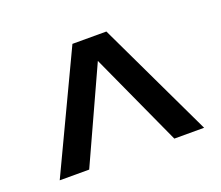

<svg xmlns="http://www.w3.org/2000/svg" viewBox="-76 -632 699 606"><g transform="rotate(-20 273.5 -329.5)"><path d="M416 -134 273 -447 130 -134H31L216 -525H330L516 -134Z"/></g></svg>

Font: QuotatisMedium
Style: Regular
Weight: 500
Designer: Julieta Ulanovsky
Foundry: Quotatis-Medium
Version: Version 4.000;PS 004.000;hotconv 1.0.88;makeotf.lib2.5.64775